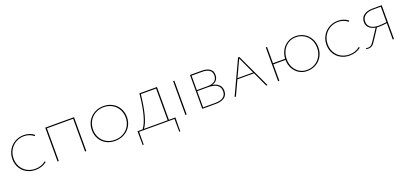

<svg xmlns="http://www.w3.org/2000/svg" viewBox="24 -1369 5205 2447"><g transform="rotate(-20 2626.0 -145.0)"><path d="M54 -225Q54 -293 86 -347.5Q118 -402 172.5 -433Q227 -464 293 -464Q374 -464 433 -416L422 -404Q365 -450 292 -450Q231 -450 180.5 -421Q130 -392 100.5 -341Q71 -290 71 -226Q71 -164 99 -114.5Q127 -65 176.5 -37Q226 -9 288 -9Q371 -9 431 -58L441 -46Q376 5 287 5Q221 5 167.5 -24.5Q114 -54 84 -106.5Q54 -159 54 -225Z M975 0H958V-444H602V0H585V-459H975Z M1132 -225Q1132 -293 1163.5 -347.5Q1195 -402 1250.5 -433Q1306 -464 1374 -464Q1441 -464 1495 -434Q1549 -404 1579.5 -350.5Q1610 -297 1610 -231Q1610 -164 1578.5 -110Q1547 -56 1491 -25.5Q1435 5 1366 5Q1298 5 1245 -24.5Q1192 -54 1162 -106.5Q1132 -159 1132 -225ZM1593 -230Q1593 -292 1564.5 -342.5Q1536 -393 1486 -421.5Q1436 -450 1373 -450Q1310 -450 1258.5 -421Q1207 -392 1178 -341Q1149 -290 1149 -226Q1149 -164 1177 -114.5Q1205 -65 1254.5 -37Q1304 -9 1367 -9Q1431 -9 1482.5 -37.5Q1534 -66 1563.5 -116.5Q1593 -167 1593 -230Z M2186 174H2172L2171 0H1691L1690 174H1676L1674 -14H1743Q1829 -120 1862 -459H2100V-14H2188ZM2083 -14V-444H1876Q1841 -118 1762 -14Z M2319 -459H2336V0H2319Z M2891 -121Q2891 -62 2849.5 -31Q2808 0 2728 0H2548V-459H2707Q2778 -459 2816 -431Q2854 -403 2854 -350Q2854 -308 2832.5 -280.5Q2811 -253 2770 -243Q2829 -233 2860 -202Q2891 -171 2891 -121ZM2564 -444V-248H2711Q2773 -248 2805.5 -273.5Q2838 -299 2838 -349Q2838 -396 2804.5 -420Q2771 -444 2706 -444ZM2874 -121Q2874 -177 2832.5 -205.5Q2791 -234 2710 -234H2564V-14H2728Q2874 -14 2874 -121Z M3322 -200H3097L3004 0H2986L3200 -459H3218L3433 0H3415ZM3315 -214 3209 -442 3103 -214Z M4206 -231Q4206 -164 4175.5 -110Q4145 -56 4091.5 -25.5Q4038 5 3973 5Q3911 5 3862.5 -24.5Q3814 -54 3786 -106Q3758 -158 3758 -223H3593V0H3576V-459H3593V-238H3758Q3761 -302 3790.5 -353.5Q3820 -405 3869.5 -434.5Q3919 -464 3980 -464Q4044 -464 4095.5 -433.5Q4147 -403 4176.5 -350Q4206 -297 4206 -231ZM4189 -230Q4189 -293 4162 -343Q4135 -393 4087 -421.5Q4039 -450 3979 -450Q3921 -450 3874.5 -421Q3828 -392 3801.5 -341Q3775 -290 3775 -226Q3775 -164 3800.5 -114.5Q3826 -65 3871 -37Q3916 -9 3973 -9Q4033 -9 4082.5 -37.5Q4132 -66 4160.5 -116.5Q4189 -167 4189 -230Z M4314 -225Q4314 -293 4346 -347.5Q4378 -402 4432.5 -433Q4487 -464 4553 -464Q4634 -464 4693 -416L4682 -404Q4625 -450 4552 -450Q4491 -450 4440.5 -421Q4390 -392 4360.5 -341Q4331 -290 4331 -226Q4331 -164 4359 -114.5Q4387 -65 4436.5 -37Q4486 -9 4548 -9Q4631 -9 4691 -58L4701 -46Q4636 5 4547 5Q4481 5 4427.5 -24.5Q4374 -54 4344 -106.5Q4314 -159 4314 -225Z M5148 -459V0H5131V-222Q5077 -213 5022 -213Q5003 -213 4994 -214L4922 -103Q4892 -57 4878.5 -38.5Q4865 -20 4846.5 -8.5Q4828 3 4802 3Q4788 3 4770 0L4774 -13Q4786 -10 4800 -10Q4829 -10 4847 -27Q4865 -44 4895 -90Q4898 -95 4901 -99.5Q4904 -104 4907 -109L4978 -217Q4925 -226 4893 -255.5Q4861 -285 4861 -333Q4861 -392 4904.5 -425.5Q4948 -459 5028 -459ZM5131 -236V-445H5027Q4956 -445 4917 -415Q4878 -385 4878 -334Q4878 -282 4917 -254.5Q4956 -227 5021 -227Q5076 -227 5131 -236Z"/></g></svg>

Font: Ysabeau SC Thin
Style: Regular
Weight: 200
Designer: Christian Thalmann (Catharsis Fonts)
Version: Version 0.003